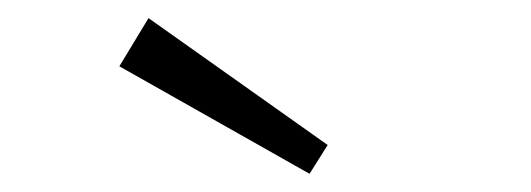

<svg xmlns="http://www.w3.org/2000/svg" viewBox="-20 -686 586 212"><path d="M341.8 -525.9 321.8 -494.1 111.8 -612.8 144 -666Z"/></svg>

Font: Anonymous Pro
Style: Regular
Weight: 400
Monospace: yes
Designer: Mark Simonson
Version: Version 1.003